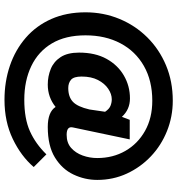

<svg xmlns="http://www.w3.org/2000/svg" viewBox="12 -768 771 834"><g transform="rotate(90 397.0 -350.5)"><path d="M413 15Q334 15 265 -8.5Q196 -32 143.5 -77.5Q91 -123 62 -188.5Q33 -254 33 -337Q33 -415 61.5 -484Q90 -553 141.5 -605Q193 -657 263 -686.5Q333 -716 417 -716Q486 -716 548.5 -691Q611 -666 658.5 -621Q706 -576 733.5 -516.5Q761 -457 761 -388Q761 -334 737.5 -284.5Q714 -235 663.5 -204Q613 -173 531 -173Q466 -173 444 -207Q402 -173 347 -173Q311 -173 279 -186Q247 -199 227.5 -229Q208 -259 208 -309Q208 -379 235 -428Q262 -477 307.5 -503.5Q353 -530 407 -530Q455 -530 487 -495L500 -529H585L533 -282Q527 -255 565 -255Q600 -255 622 -274.5Q644 -294 655 -324.5Q666 -355 666 -388Q666 -456 635 -510Q604 -564 548 -595.5Q492 -627 417 -627Q330 -627 266 -590.5Q202 -554 167.5 -488.5Q133 -423 133 -337Q133 -250 168 -191Q203 -132 266.5 -101.5Q330 -71 413 -71Q495 -71 549.5 -95.5Q604 -120 650 -167L705 -112Q658 -57 583 -21Q508 15 413 15ZM362 -262Q400 -262 421.5 -282Q443 -302 455 -354L465 -422Q453 -440 439 -445.5Q425 -451 411 -451Q388 -451 365 -435.5Q342 -420 327 -391Q312 -362 312 -320Q312 -286 326 -274Q340 -262 362 -262Z"/></g></svg>

Font: Zen Kaku Gothic Antique Black
Style: Regular
Weight: 900
Designer: Yoshimichi Ohira
Foundry: Positype
Version: Version 1.001